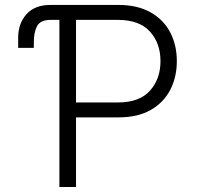

<svg xmlns="http://www.w3.org/2000/svg" viewBox="-20 -747 791 767"><path d="M115.1 -555.8H52.6V-596.6Q52.6 -653.1 85.8 -690.2Q119 -727.3 181.5 -727.3H452.1Q529.5 -727.3 581.7 -697.6Q633.9 -668 660.2 -617.2Q686.4 -566.4 686.4 -502.8Q686.4 -439.3 660.2 -388.3Q633.9 -337.4 582 -307.7Q530.2 -278.1 453.1 -278.1H283.7V0H217.3V-667.6H182.9Q141 -667.6 128 -642.6Q115.1 -617.5 115.1 -578.1ZM283.7 -337.7H451.3Q536.9 -337.7 579 -384.6Q621.1 -431.5 621.1 -502.8Q621.1 -574.6 578.8 -621.1Q536.6 -667.6 450.3 -667.6H283.7Z"/></svg>

Font: Inter Zeller Light
Style: Regular
Weight: 300
Designer: Rasmus Andersson; Joe Bland
Foundry: zeller
Version: Version 3.015;git-dec3a8cb1